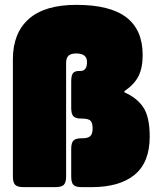

<svg xmlns="http://www.w3.org/2000/svg" viewBox="-20 -770 652 790"><path d="M33 -44V-526Q33 -634 98.5 -692Q164 -750 294 -750Q433 -750 500 -698.5Q567 -647 567 -544Q567 -490 549.5 -456Q532 -422 492 -395V-390Q543 -368 569.5 -328.5Q596 -289 596 -208Q596 -102 534 -51Q472 0 357 0H316Q291 0 282 -9.5Q273 -19 273 -44V-157Q273 -182 282 -191.5Q291 -201 316 -201H323Q344 -202 352.5 -211Q361 -220 361 -241Q361 -263 353.5 -272Q346 -281 323 -282H316Q291 -282 282 -291.5Q273 -301 273 -326V-434Q273 -459 280 -468.5Q287 -478 306 -478H311Q338 -478 338 -515Q338 -550 294 -550Q271 -550 261.5 -540.5Q252 -531 252 -510V-44Q252 -19 242.5 -9.5Q233 0 208 0H77Q52 0 42.5 -9.5Q33 -19 33 -44Z"/></svg>

Font: YamahaIndonesia935. App Black
Style: Regular
Weight: 900
Designer: Dalton Maag Ltd
Foundry: Dalton Maag Ltd
Version: Version 1.002; January 01, 2024; Regular/Italic